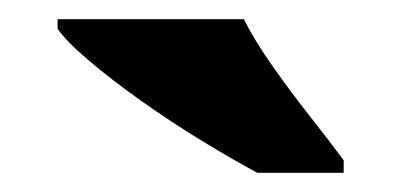

<svg xmlns="http://www.w3.org/2000/svg" viewBox="-20 -786 418 200"><path d="M248 -606Q222 -620 190 -639.5Q158 -659 127 -681Q96 -703 72.5 -723Q49 -743 40 -756V-766H234Q245 -744 264 -717Q283 -690 303.5 -664Q324 -638 338 -619V-606Z"/></svg>

Font: Noto Serif Sinhala Black
Style: Regular
Weight: 900
Designer: Jelle Bosma - Monotype Design Team
Foundry: Monotype Imaging Inc.
Version: Version 2.007; ttfautohint (v1.8.4.7-5d5b)